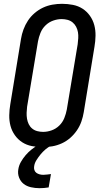

<svg xmlns="http://www.w3.org/2000/svg" viewBox="-20 -763 540 1006"><path d="M204 8Q175 8 147 2.5Q119 -3 96.5 -17.5Q74 -32 58 -54.5Q42 -77 35 -103.5Q28 -130 28.5 -159Q29 -188 34 -217L90 -559Q94 -584 103 -608.5Q112 -633 126.5 -655Q141 -677 161.5 -694.5Q182 -712 205.5 -723Q229 -734 254.5 -738.5Q280 -743 305 -743Q334 -743 362 -737.5Q390 -732 412.5 -717.5Q435 -703 451 -680.5Q467 -658 474 -631.5Q481 -605 480.5 -576Q480 -547 475 -518L419 -176Q415 -151 406.5 -126.5Q398 -102 383 -80Q368 -58 348 -40.5Q328 -23 304 -12Q280 -1 254.5 3.5Q229 8 204 8ZM206 -72Q228 -72 250.5 -80Q273 -88 290.5 -105Q308 -122 317 -144.5Q326 -167 330 -189L387 -531Q389 -547 390 -563Q391 -579 388.5 -594Q386 -609 379 -622.5Q372 -636 360.5 -645.5Q349 -655 334 -659Q319 -663 303 -663Q281 -663 258.5 -655Q236 -647 218.5 -630Q201 -613 192 -590.5Q183 -568 179 -546L122 -204Q120 -188 119.5 -172Q119 -156 121.5 -141Q124 -126 130.5 -112.5Q137 -99 148.5 -89.5Q160 -80 175 -76Q190 -72 206 -72ZM187 223Q164 223 142 218Q120 213 104 200.5Q88 188 80 167.5Q72 147 76 124Q79 104 89.5 85.5Q100 67 114 50.5Q128 34 145 20.5Q162 7 180 -3L189 -8H249L248 0Q232 8 218 20Q204 32 192.5 46Q181 60 171 76Q161 92 159 108Q157 118 160 127.5Q163 137 170.5 142.5Q178 148 187.5 150.5Q197 153 207 153Q217 153 227 151.5Q237 150 247 149L235 219Q223 221 211 222Q199 223 187 223Z"/></svg>

Font: Iosevka SS18 Medium
Style: Italic
Weight: 500
Italic angle: -9°
Monospace: yes
Designer: Belleve Invis
Foundry: Belleve Invis
Version: Version 25.1.1; ttfautohint (v1.8.4)